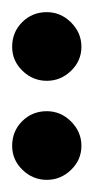

<svg xmlns="http://www.w3.org/2000/svg" viewBox="61 -815 154 316"><g transform="rotate(-90 138.0 -657.0)"><path d="M113 -657Q113 -634 96 -617Q79 -600 56 -600Q33 -600 16.5 -617Q0 -634 0 -657Q0 -680 16.5 -697Q33 -714 56 -714Q80 -714 96.5 -697.5Q113 -681 113 -657ZM276 -657Q276 -634 259 -617Q242 -600 219 -600Q196 -600 179.5 -617Q163 -634 163 -657Q163 -680 179.5 -697Q196 -714 219 -714Q243 -714 259.5 -697.5Q276 -681 276 -657Z"/></g></svg>

Font: Rosario Light
Style: Regular
Weight: 300
Designer: Hector Gatti
Foundry: Omnibus Type
Version: Version 1.101; ttfautohint (v1.8.1.43-b0c9)